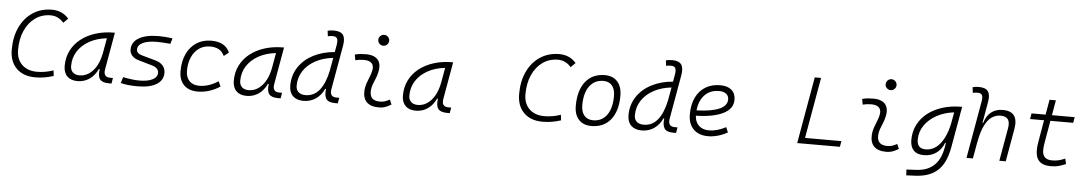

<svg xmlns="http://www.w3.org/2000/svg" viewBox="-43 -1249 11219 1988"><g transform="rotate(5 5566.5 -255.0)"><path d="M325.2 9.8Q200.2 9.8 128.9 -61Q57.6 -131.8 57.6 -255.4Q57.6 -389.2 105.5 -489.7Q153.3 -590.3 238.8 -646.7Q324.2 -703.1 437.5 -703.1Q544.9 -703.1 611.8 -625.5L564.9 -578.6Q507.3 -644 429.7 -644Q338.9 -644 269.8 -595.2Q200.7 -546.4 161.9 -459.7Q123 -373 123 -258.8Q123 -161.6 180.9 -105.5Q238.8 -49.3 338.4 -49.3Q421.4 -49.3 507.8 -78.6L514.2 -21.5Q419.9 9.8 325.2 9.8Z M763.7 10.3Q694.3 10.3 656.2 -27.8Q618.2 -65.9 618.2 -135.3Q618.2 -223.1 654.1 -294.7Q689.9 -366.2 754.9 -417Q819.8 -467.8 907.2 -495.1Q994.6 -522.5 1097.2 -522.5H1106.4L1038.1 -135.7Q1023.9 -53.7 1097.7 -53.7H1127L1117.2 4.9H1090.3Q1021 4.9 996.3 -27.6Q971.7 -60.1 982.4 -133.3H973.6Q941.4 -64 887 -26.9Q832.5 10.3 763.7 10.3ZM778.8 -50.8Q859.9 -50.8 920.4 -119.1Q981 -187.5 1002.9 -312.5L1028.8 -458Q925.8 -446.8 848.1 -403.6Q770.5 -360.4 727.5 -293Q684.6 -225.6 684.6 -141.1Q684.6 -98.1 709.5 -74.5Q734.4 -50.8 778.8 -50.8Z M1388.7 9.8Q1274.9 9.8 1212.4 -9.8L1231.4 -71.8Q1331.1 -51.3 1399.4 -51.3Q1489.3 -51.3 1538.6 -76.9Q1587.9 -102.5 1587.9 -148.9Q1587.9 -172.9 1570.1 -190.9Q1552.2 -209 1520 -218.3L1375.5 -260.3Q1331.5 -272.9 1307.4 -300Q1283.2 -327.1 1283.2 -363.3Q1283.2 -441.4 1356.7 -484.4Q1430.2 -527.3 1564 -527.3Q1597.2 -527.3 1634 -524.4Q1670.9 -521.5 1705.6 -516.1L1688.5 -458Q1604.5 -466.3 1551.8 -466.3Q1455.6 -466.3 1402.6 -441.2Q1349.6 -416 1349.6 -369.6Q1349.6 -329.1 1405.8 -313.5L1549.3 -273.4Q1599.6 -259.8 1626.7 -228.3Q1653.8 -196.8 1653.8 -152.8Q1653.8 -75.2 1584.5 -32.7Q1515.1 9.8 1388.7 9.8Z M2023.9 -51.3Q2074.7 -51.3 2126.2 -68.8Q2177.7 -86.4 2220.2 -115.7L2244.6 -63Q2197.3 -30.3 2136.7 -10.3Q2076.2 9.8 2012.7 9.8Q1920.4 9.8 1869.1 -42Q1817.9 -93.8 1817.9 -186.5Q1817.9 -289.6 1854 -366Q1890.1 -442.4 1955.6 -484.9Q2021 -527.3 2108.9 -527.3Q2255.4 -527.3 2300.3 -419.9L2250 -380.9Q2228.5 -426.8 2191.9 -446.5Q2155.3 -466.3 2101.6 -466.3Q2036.1 -466.3 1987.3 -432.4Q1938.5 -398.4 1911.4 -337.4Q1884.3 -276.4 1883.8 -194.3Q1884.8 -126.5 1921.4 -88.9Q1958 -51.3 2023.9 -51.3Z M2521.5 10.3Q2452.1 10.3 2414.1 -27.8Q2376 -65.9 2376 -135.3Q2376 -223.1 2411.9 -294.7Q2447.8 -366.2 2512.7 -417Q2577.6 -467.8 2665 -495.1Q2752.4 -522.5 2855 -522.5H2864.3L2795.9 -135.7Q2781.7 -53.7 2855.5 -53.7H2884.8L2875 4.9H2848.1Q2778.8 4.9 2754.2 -27.6Q2729.5 -60.1 2740.2 -133.3H2731.4Q2699.2 -64 2644.8 -26.9Q2590.3 10.3 2521.5 10.3ZM2536.6 -50.8Q2617.7 -50.8 2678.2 -119.1Q2738.8 -187.5 2760.7 -312.5L2786.6 -458Q2683.6 -446.8 2606 -403.6Q2528.3 -360.4 2485.4 -293Q2442.4 -225.6 2442.4 -141.1Q2442.4 -98.1 2467.3 -74.5Q2492.2 -50.8 2536.6 -50.8Z M3111.8 10.3Q3041 10.3 3002 -27.8Q2962.9 -65.9 2962.9 -135.3Q2962.9 -244.6 3018.6 -328.1Q3074.2 -411.6 3171.1 -461.7Q3268.1 -511.7 3392.1 -521.5L3405.3 -597.7Q3413.1 -641.6 3402.6 -662.8Q3392.1 -684.1 3357.9 -684.1Q3345.2 -684.1 3332 -682.9Q3318.8 -681.6 3306.2 -678.7L3298.8 -734.9Q3314.9 -739.3 3331.1 -741Q3347.2 -742.7 3363.3 -742.7Q3434.1 -742.7 3459.5 -707Q3484.9 -671.4 3471.7 -595.7L3391.1 -139.2Q3375.5 -53.7 3449.2 -53.7H3479.5L3469.2 4.9H3440.4Q3368.7 4.9 3346.9 -31.7Q3325.2 -68.4 3335 -133.3H3326.2Q3294.9 -65.4 3239.5 -27.6Q3184.1 10.3 3111.8 10.3ZM3357.4 -324.2V-325.2L3381.3 -460Q3275.9 -448.2 3196.5 -404.8Q3117.2 -361.3 3073 -293.5Q3028.8 -225.6 3028.8 -141.1Q3028.8 -98.1 3054.7 -74.5Q3080.6 -50.8 3127.4 -50.8Q3215.3 -50.8 3272.2 -120.4Q3329.1 -189.9 3357.4 -324.2Z M4002.9 -81.1 4024.4 -31.2Q3996.6 -14.2 3965.8 -2.2Q3935.1 9.8 3895 9.8Q3810.5 9.8 3769 -31.7Q3727.5 -73.2 3732.4 -153.3Q3734.9 -189.9 3746.6 -224.6Q3758.3 -259.3 3772.2 -292Q3786.1 -324.7 3793.5 -355Q3807.6 -410.2 3783.2 -438.5Q3758.8 -466.8 3700.2 -466.8Q3653.8 -466.8 3610.8 -455.6L3600.6 -513.7Q3629.4 -522 3658.2 -524.7Q3687 -527.3 3715.8 -527.3Q3804.7 -527.3 3842 -480.7Q3879.4 -434.1 3857.4 -345.2Q3849.1 -310.5 3836.2 -280.5Q3823.2 -250.5 3812.3 -221.2Q3801.3 -191.9 3798.8 -157.7Q3791.5 -51.3 3900.9 -51.3Q3929.7 -51.3 3951.4 -58.1Q3973.1 -64.9 4002.9 -81.1ZM3886.2 -630.4Q3862.8 -630.4 3846.2 -647Q3829.6 -663.6 3829.6 -687Q3829.6 -710.4 3846.2 -727.1Q3862.8 -743.7 3886.2 -743.7Q3909.7 -743.7 3926.3 -727.1Q3942.9 -710.4 3942.9 -687Q3942.9 -663.6 3926.3 -647Q3909.7 -630.4 3886.2 -630.4Z M4279.3 10.3Q4210 10.3 4171.9 -27.8Q4133.8 -65.9 4133.8 -135.3Q4133.8 -223.1 4169.7 -294.7Q4205.6 -366.2 4270.5 -417Q4335.4 -467.8 4422.9 -495.1Q4510.3 -522.5 4612.8 -522.5H4622.1L4553.7 -135.7Q4539.6 -53.7 4613.3 -53.7H4642.6L4632.8 4.9H4606Q4536.6 4.9 4512 -27.6Q4487.3 -60.1 4498 -133.3H4489.3Q4457 -64 4402.6 -26.9Q4348.1 10.3 4279.3 10.3ZM4294.4 -50.8Q4375.5 -50.8 4436 -119.1Q4496.6 -187.5 4518.6 -312.5L4544.4 -458Q4441.4 -446.8 4363.8 -403.6Q4286.1 -360.4 4243.2 -293Q4200.2 -225.6 4200.2 -141.1Q4200.2 -98.1 4225.1 -74.5Q4250 -50.8 4294.4 -50.8Z M5598.6 9.8Q5473.6 9.8 5402.3 -61Q5331.1 -131.8 5331.1 -255.4Q5331.1 -389.2 5378.9 -489.7Q5426.8 -590.3 5512.2 -646.7Q5597.7 -703.1 5710.9 -703.1Q5818.4 -703.1 5885.3 -625.5L5838.4 -578.6Q5780.8 -644 5703.1 -644Q5612.3 -644 5543.2 -595.2Q5474.1 -546.4 5435.3 -459.7Q5396.5 -373 5396.5 -258.8Q5396.5 -161.6 5454.3 -105.5Q5512.2 -49.3 5611.8 -49.3Q5694.8 -49.3 5781.2 -78.6L5787.6 -21.5Q5693.4 9.8 5598.6 9.8Z M6104.5 9.8Q6020.5 9.8 5973.4 -41.5Q5926.3 -92.8 5926.3 -184.1Q5926.3 -346.2 5998.5 -436.8Q6070.8 -527.3 6199.2 -527.3Q6283.2 -527.3 6330.3 -474.9Q6377.4 -422.4 6377.4 -328.6Q6377.4 -168.9 6305.2 -79.6Q6232.9 9.8 6104.5 9.8ZM6117.2 -50.8Q6209 -50.8 6260.3 -122.1Q6311.5 -193.4 6311.5 -320.3Q6311.5 -389.2 6279.8 -427.7Q6248 -466.3 6190.4 -466.3Q6097.7 -466.3 6045.2 -395.3Q5992.7 -324.2 5992.7 -197.3Q5992.7 -128.4 6025.4 -89.6Q6058.1 -50.8 6117.2 -50.8Z M6627.4 10.3Q6556.6 10.3 6517.6 -27.8Q6478.5 -65.9 6478.5 -135.3Q6478.5 -244.6 6534.2 -328.1Q6589.8 -411.6 6686.8 -461.7Q6783.7 -511.7 6907.7 -521.5L6920.9 -597.7Q6928.7 -641.6 6918.2 -662.8Q6907.7 -684.1 6873.5 -684.1Q6860.8 -684.1 6847.7 -682.9Q6834.5 -681.6 6821.8 -678.7L6814.5 -734.9Q6830.6 -739.3 6846.7 -741Q6862.8 -742.7 6878.9 -742.7Q6949.7 -742.7 6975.1 -707Q7000.5 -671.4 6987.3 -595.7L6906.7 -139.2Q6891.1 -53.7 6964.8 -53.7H6995.1L6984.9 4.9H6956.1Q6884.3 4.9 6862.5 -31.7Q6840.8 -68.4 6850.6 -133.3H6841.8Q6810.5 -65.4 6755.1 -27.6Q6699.7 10.3 6627.4 10.3ZM6873 -324.2V-325.2L6897 -460Q6791.5 -448.2 6712.2 -404.8Q6632.8 -361.3 6588.6 -293.5Q6544.4 -225.6 6544.4 -141.1Q6544.4 -98.1 6570.3 -74.5Q6596.2 -50.8 6643.1 -50.8Q6731 -50.8 6787.8 -120.4Q6844.7 -189.9 6873 -324.2Z M7323.2 -51.3Q7363.3 -51.3 7408.9 -64.2Q7454.6 -77.1 7497.1 -100.1L7519.5 -47.4Q7473.1 -20.5 7420.2 -5.4Q7367.2 9.8 7318.8 9.8Q7220.2 9.8 7165.3 -45.7Q7110.4 -101.1 7110.4 -199.7Q7110.4 -301.3 7145.3 -374.5Q7180.2 -447.8 7244.9 -487.5Q7309.6 -527.3 7398.9 -527.3Q7474.1 -527.3 7516.1 -491.2Q7558.1 -455.1 7558.1 -390.6Q7558.1 -295.4 7456.5 -245.1Q7355 -194.8 7173.8 -190.9Q7177.2 -125 7216.6 -88.1Q7255.9 -51.3 7323.2 -51.3ZM7175.8 -246.6Q7327.6 -250.5 7409.9 -285.9Q7492.2 -321.3 7492.2 -387.7Q7492.2 -424.3 7465.8 -445.3Q7439.5 -466.3 7391.6 -466.3Q7300.3 -466.3 7243.4 -408Q7186.5 -349.6 7175.8 -246.6Z M8243.7 0 8365.7 -693.4H8431.2L8319.8 -60.1H8697.8L8687.5 0Z M9276.4 -81.1 9297.9 -31.2Q9270 -14.2 9239.3 -2.2Q9208.5 9.8 9168.5 9.8Q9084 9.8 9042.5 -31.7Q9001 -73.2 9005.9 -153.3Q9008.3 -189.9 9020 -224.6Q9031.7 -259.3 9045.7 -292Q9059.6 -324.7 9066.9 -355Q9081.1 -410.2 9056.6 -438.5Q9032.2 -466.8 8973.6 -466.8Q8927.2 -466.8 8884.3 -455.6L8874 -513.7Q8902.8 -522 8931.6 -524.7Q8960.4 -527.3 8989.3 -527.3Q9078.1 -527.3 9115.5 -480.7Q9152.8 -434.1 9130.9 -345.2Q9122.6 -310.5 9109.6 -280.5Q9096.7 -250.5 9085.7 -221.2Q9074.7 -191.9 9072.3 -157.7Q9064.9 -51.3 9174.3 -51.3Q9203.1 -51.3 9224.9 -58.1Q9246.6 -64.9 9276.4 -81.1ZM9159.7 -630.4Q9136.2 -630.4 9119.6 -647Q9103 -663.6 9103 -687Q9103 -710.4 9119.6 -727.1Q9136.2 -743.7 9159.7 -743.7Q9183.1 -743.7 9199.7 -727.1Q9216.3 -710.4 9216.3 -687Q9216.3 -663.6 9199.7 -647Q9183.1 -630.4 9159.7 -630.4Z M9397.5 234.4 9394.5 174.3 9495.1 168.9Q9564.9 165.5 9613.5 143.3Q9662.1 121.1 9693.6 85.7Q9725.1 50.3 9742.9 6.8Q9760.7 -36.6 9768.6 -82.5L9777.8 -135.7H9770Q9742.2 -65.9 9688.5 -27.8Q9634.8 10.3 9559.1 10.3Q9490.2 10.3 9454.1 -27.1Q9418 -64.5 9418 -135.3Q9418 -223.1 9454.6 -294.7Q9491.2 -366.2 9556.9 -417Q9622.6 -467.8 9710.9 -495.1Q9799.3 -522.5 9903.3 -522.5H9912.6L9837.4 -98.1Q9825.2 -29.3 9802.2 28.8Q9779.3 86.9 9739.5 130.9Q9699.7 174.8 9637.7 200.7Q9575.7 226.6 9485.4 230.5ZM9835 -458.5Q9734.9 -446.8 9655.5 -403.3Q9576.2 -359.9 9530 -293Q9483.9 -226.1 9483.9 -144Q9483.9 -50.8 9574.2 -50.8Q9634.8 -50.8 9682.9 -88.1Q9731 -125.5 9764.6 -192.6Q9798.3 -259.8 9815.4 -348.6L9818.8 -368.2V-367.7Z M10344.7 0 10405.3 -344.2Q10416 -405.3 10394.5 -435.8Q10373 -466.3 10315.9 -466.3Q10268.1 -466.3 10226.3 -438.2Q10184.6 -410.2 10152.3 -344.7Q10120.1 -279.3 10100.1 -167.5L10101.6 -178.2L10069.8 0H10003.4L10108.4 -595.7Q10116.7 -640.1 10106 -661.1Q10095.2 -682.1 10061 -682.1Q10048.3 -682.1 10035.4 -680.9Q10022.5 -679.7 10009.8 -676.8L10002.4 -734.9Q10018.6 -739.3 10034.7 -741Q10050.8 -742.7 10066.9 -742.7Q10137.7 -742.7 10163.1 -707Q10188.5 -671.4 10175.3 -595.7L10136.7 -377H10145Q10164.6 -448.7 10213.6 -488Q10262.7 -527.3 10335.4 -527.3Q10503.9 -527.3 10471.2 -340.3L10411.1 0Z M10877.9 9.8Q10721.7 9.8 10721.7 -141.6Q10721.7 -173.3 10726.1 -203.6Q10730.5 -233.9 10739.7 -287.1L10769.5 -458H10624L10634.3 -517.6H10780.3L10807.6 -674.3H10873.5L10846.2 -517.6H11082.5L11072.3 -458H10835.4L10805.7 -287.1Q10796.4 -234.9 10792 -206.5Q10787.6 -178.2 10787.6 -147.9Q10787.6 -51.3 10887.2 -51.3Q10925.3 -51.3 10954.3 -58.1Q10983.4 -64.9 11022.9 -82L11035.6 -26.4Q11002 -11.2 10964.4 -0.7Q10926.8 9.8 10877.9 9.8Z"/></g></svg>

Font: Cascadia Code Light
Style: Italic
Weight: 300
Italic angle: -10°
Monospace: yes
Designer: Aaron Bell
Foundry: Saja Typeworks
Version: Version 2404.023; ttfautohint (v1.8.4)